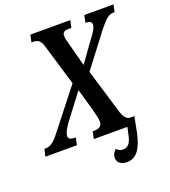

<svg xmlns="http://www.w3.org/2000/svg" viewBox="-196 -831 1013 1144"><g transform="rotate(-20 311.0 -258.5)"><path d="M411 197C471 197 506 151 527 52L546 -46H520C502 -46 484 -60 471 -99L385 -385L545 -595C588 -649 609 -668 640 -668H647L657 -714H472L462 -668H464C489 -668 501 -660 501 -644C501 -626 487 -602 470 -580L366 -436L328 -580C320 -607 316 -626 316 -639C316 -658 327 -668 355 -668H373L383 -714H130L120 -668H130C159 -668 177 -659 189 -617L267 -356L80 -118C37 -62 15 -46 -17 -46H-24L-35 0H165L175 -46H173C139 -46 129 -54 129 -71C129 -91 144 -115 163 -143L286 -305L323 -177C335 -129 342 -105 342 -86C342 -60 326 -46 293 -46H282L272 0H485L475 46C465 99 446 118 415 118C398 118 386 111 375 100C361 112 351 128 351 149C351 179 377 197 411 197Z"/></g></svg>

Font: Noto Serif Condensed Semi
Style: Italic
Weight: 600
Width: 3
Italic angle: -12°
Designer: Monotype Design Team
Foundry: Monotype Imaging Inc.
Version: Version 1.901